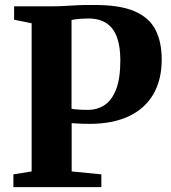

<svg xmlns="http://www.w3.org/2000/svg" viewBox="-20 -769 704 789"><path d="M110 -64.5V-673.5L38 -688V-743H195.5Q219.5 -743 244 -744.5Q268.5 -746 297.8 -747.5Q327 -749 365.5 -748.5Q472 -749 532.8 -722.8Q593.5 -696.5 619 -646.5Q644.5 -596.5 644.5 -524.5Q644.5 -440.5 609.8 -381.2Q575 -322 508.8 -291Q442.5 -260 348 -260Q333.5 -260 318 -260.5Q302.5 -261 291 -261.8Q279.5 -262.5 274.5 -263V-64.5L396.5 -52.5V0H35V-52.5ZM274 -322Q283.5 -320 300.5 -318.8Q317.5 -317.5 341.5 -317.5Q379 -317.5 409 -336.8Q439 -356 456.8 -400.8Q474.5 -445.5 474.5 -521.5Q474.5 -578 460.5 -616.2Q446.5 -654.5 417.2 -673.8Q388 -693 342.5 -693Q325 -693 312.8 -692Q300.5 -691 291.8 -689.8Q283 -688.5 274 -687Z"/></svg>

Font: Merriweather 48pt ExtraBold
Style: Regular
Weight: 800
Version: Version 2.100